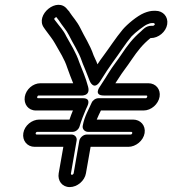

<svg xmlns="http://www.w3.org/2000/svg" viewBox="-20 -710 702 782"><path d="M130 -162C122 -162 125 -173 132 -173H276C289 -173 301 -184 304 -195C311 -219 321 -244 330 -265L336 -278C337 -281 352 -310 318 -310H135C128 -310 132 -321 137 -321H310C310 -321 349 -317 339 -356C329 -395 315 -424 303 -456C289 -498 267 -531 250 -562C238 -588 222 -603 209 -621L202 -630C200 -634 201 -635 205 -638C210 -642 210 -640 212 -637L219 -628C235 -603 250 -588 260 -568C278 -531 301 -498 313 -462C319 -444 324 -436 329 -422C335 -405 340 -396 345 -381C345 -381 362 -336 390 -382C409 -413 422 -432 439 -456C466 -492 491 -533 516 -562C531 -578 569 -607 580 -611C587 -614 593 -616 599 -616H606C608 -616 611 -612 611 -611C611 -610 606 -605 604 -605H597C573 -605 561 -588 555 -583C520 -553 499 -525 475 -489C458 -463 440 -442 421 -411C413 -398 405 -385 395 -370L386 -356C386 -356 360 -321 403 -321H576C583 -321 579 -310 574 -310H381C369 -310 357 -301 353 -291C342 -265 324 -237 317 -198C314 -183 327 -173 338 -173H514C522 -173 519 -162 512 -162H333C318 -162 305 -148 303 -137L280 -4C279 -1 276 2 273 2C270 2 268 -1 269 -4L292 -137C295 -152 283 -162 272 -162ZM121 -112H238L219 -4C214 26 233 52 264 52C295 52 325 26 330 -4L349 -112H503C533 -112 564 -137 569 -168C574 -199 552 -223 522 -223H374C379 -235 384 -246 391 -260H565C596 -260 625 -286 630 -316C635 -346 615 -371 584 -371H450C454 -377 459 -385 463 -391C479 -417 497 -438 516 -467C542 -505 561 -529 593 -555H595C625 -555 656 -580 661 -611C666 -642 644 -666 614 -666H607C594 -666 582 -663 567 -657C538 -645 498 -611 480 -590C451 -555 426 -516 400 -481C392 -471 385 -460 377 -448C372 -463 366 -472 361 -485C347 -527 323 -562 307 -596C293 -624 276 -641 263 -661C263 -662 263 -662 262 -663L254 -672C214 -726 121 -649 159 -597L166 -587C182 -565 194 -551 204 -533C223 -499 243 -469 254 -434C262 -410 270 -392 278 -371H145C114 -371 86 -346 81 -316C76 -286 95 -260 126 -260H277C273 -250 267 -236 263 -223H140C110 -223 80 -199 75 -168C70 -137 91 -112 121 -112Z"/></svg>

Font: Blanket
Style: OutlineObl
Weight: 400
Foundry: Cannot Into Space Fonts
Version: Version 0.9